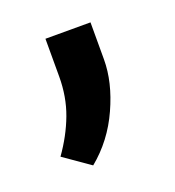

<svg xmlns="http://www.w3.org/2000/svg" viewBox="-62 -159 322 354"><g transform="rotate(-20 98.5 18.0)"><path d="M150.9 -107.4V-34.7Q150.9 9.8 128.4 59.3Q106 108.9 65.4 142.1L14.2 106.4Q37.1 74.2 49.8 40.3Q62.5 6.3 62.5 -33.2V-107.4Z"/></g></svg>

Font: Vazirmatn FD
Style: Regular
Weight: 400
Designer: Saber Rastikerdar
Foundry: Saber Rastikerdar
Version: Version 33.001